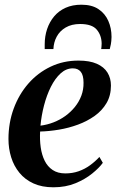

<svg xmlns="http://www.w3.org/2000/svg" viewBox="-20 -785 498 816"><path d="M417 -93Q402 -72 372.2 -47.8Q342.5 -23.5 300.8 -6.2Q259 11 207 11Q158 11 122 -5.5Q86 -22 62.5 -50.8Q39 -79.5 27.5 -116.5Q16 -153.5 16 -194Q16 -263 38.2 -323.5Q60.5 -384 100.5 -429.8Q140.5 -475.5 194.8 -501.5Q249 -527.5 313.5 -527.5Q361 -527.5 391.5 -514Q422 -500.5 436.8 -476.5Q451.5 -452.5 451.5 -421.5Q451.5 -379 432.8 -347Q414 -315 382.5 -292.5Q351 -270 311.8 -255.5Q272.5 -241 230.8 -234Q189 -227 150.5 -226Q148.5 -191 153 -159Q157.5 -127 169.8 -102Q182 -77 203.8 -62.5Q225.5 -48 257.5 -48Q288 -48 314.2 -57.2Q340.5 -66.5 362.5 -82.5Q384.5 -98.5 402.5 -118ZM289.5 -494.5Q261 -494.5 237.5 -473Q214 -451.5 196.2 -416Q178.5 -380.5 167.2 -337.2Q156 -294 152 -251Q180.5 -254.5 207.5 -265Q234.5 -275.5 257.8 -292.2Q281 -309 298.5 -330.8Q316 -352.5 325.8 -378.5Q335.5 -404.5 335 -433.5Q335 -465.5 323.2 -480Q311.5 -494.5 289.5 -494.5ZM170 -576.5Q170 -581 170 -585Q170 -589 170 -596.5Q170 -631 180.2 -661.5Q190.5 -692 210.2 -715.5Q230 -739 259 -752Q288 -765 326 -765Q370.5 -765 398.5 -746.2Q426.5 -727.5 440.2 -696.5Q454 -665.5 454 -628Q453.5 -609 451.2 -597.2Q449 -585.5 446.5 -576.5H410Q410.5 -580 411.2 -585Q412 -590 412 -600Q411.5 -635 391.2 -659Q371 -683 320.5 -683Q284.5 -683 259.2 -668.2Q234 -653.5 221 -629.2Q208 -605 207 -576.5Z"/></svg>

Font: Merriweather 120pt SemiBold
Style: Italic
Weight: 600
Italic angle: -7.8°
Version: Version 2.101